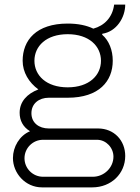

<svg xmlns="http://www.w3.org/2000/svg" viewBox="-20 -623 608 831"><path d="M404 -67H191C149 -67 116 -91 116 -133C116 -175 149 -200 191 -200H273C409 -200 468 -272 468 -360C468 -406 452 -447 422 -473L423 -477C484 -486 522 -547 522 -603H474C467 -548 432 -512 384 -499C355 -513 318 -521 273 -521C137 -521 78 -449 78 -360C78 -310 105 -266 146 -236C97 -217 65 -183 65 -135C65 -101 80 -73 110 -55C64 -36 36 13 36 61C36 126 89 188 162 188H379C462 188 522 128 522 52C522 -15 474 -67 404 -67ZM417 -360C417 -297 366 -245 273 -245C180 -245 129 -297 129 -360C129 -423 180 -475 273 -475C366 -475 417 -423 417 -360ZM382 142H166C122 142 86 106 86 62C86 18 122 -18 166 -18H400C439 -18 471 16 471 55C471 103 430 142 382 142Z"/></svg>

Font: ChivoLight
Style: Regular
Weight: 300
Designer: Hector Gatti
Foundry: Omnibus-Type
Version: Version 1.004;PS 001.004;hotconv 1.0.88;makeotf.lib2.5.64775